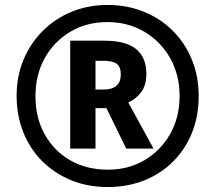

<svg xmlns="http://www.w3.org/2000/svg" viewBox="-20 -744 868 774"><path d="M414 10Q333 10 265.5 -18Q198 -46 149 -95.5Q100 -145 73.5 -212Q47 -279 47 -358Q47 -436 74.5 -502.5Q102 -569 152 -619Q202 -669 268.5 -696.5Q335 -724 414 -724Q492 -724 559 -697Q626 -670 676 -620.5Q726 -571 753.5 -503.5Q781 -436 781 -356Q781 -276 754 -209Q727 -142 678 -93Q629 -44 562 -17Q495 10 414 10ZM415 -60Q498 -60 563 -98.5Q628 -137 666 -204Q704 -271 704 -357Q704 -442 666 -509.5Q628 -577 562 -616Q496 -655 413 -655Q329 -655 263.5 -616Q198 -577 160.5 -510Q123 -443 123 -356Q123 -268 161 -201Q199 -134 264.5 -97Q330 -60 415 -60ZM263 -145V-580H400Q488 -580 529 -546Q570 -512 570 -447Q570 -401 549.5 -373Q529 -345 497 -331L599 -145H489L409 -308H365V-145ZM397 -383Q467 -383 467 -444Q467 -474 451 -486.5Q435 -499 397 -499H365V-383Z"/></svg>

Font: Noto Sans Sinhala SemiCondensed ExtraBold
Style: Regular
Weight: 800
Width: 4
Designer: Jelle Bosma - Monotype Design Team
Foundry: Monotype Imaging Inc.
Version: Version 2.006; ttfautohint (v1.8.4.7-5d5b)